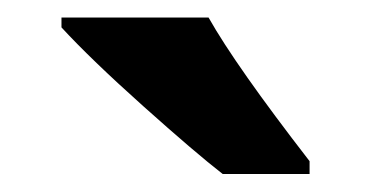

<svg xmlns="http://www.w3.org/2000/svg" viewBox="-20 -786 431 218"><path d="M331.5 -588.4H232.9Q202.1 -612.3 142.6 -665.5Q83 -718.8 49.8 -754.9V-766.1H216.8Q247.6 -711.4 331.5 -603Z"/></svg>

Font: Cadman
Style: Bold
Weight: 700
Designer: Paul James MIller
Foundry: High-Logic / Made with FontCreator
Version: Version 2.114;March 28, 2021;FontCreator 13.0.0.2683 64-bit